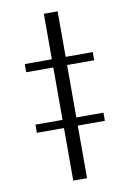

<svg xmlns="http://www.w3.org/2000/svg" viewBox="-97 -839 695 1018"><g transform="rotate(-10 250.0 -330.0)"><path d="M212.9 -779.3H287.1V-534.2H433.1V-490.2H287.1V-208H433.1V-164.1H287.1V119.1H212.9V-164.1H66.9V-208H212.9V-490.2H66.9V-534.2H212.9Z"/></g></svg>

Font: BIZ UDPMincho
Style: Regular
Weight: 400
Designer: TypeBank Co., Ltd.
Foundry: Morisawa Inc.
Version: Version 1.06